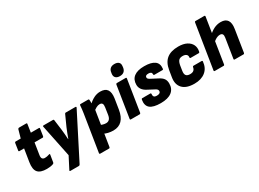

<svg xmlns="http://www.w3.org/2000/svg" viewBox="-36 -1510 3341 2478"><g transform="rotate(-30 1634.5 -270.5)"><path d="M243 12Q147 12 110 -32.5Q73 -77 89 -177L119 -365H51Q36 -365 39 -379L55 -484Q58 -497 69 -497H145L179 -617Q185 -630 196 -630H303Q317 -630 314 -616L296 -497H414Q429 -497 426 -484L410 -379Q407 -365 396 -365H275L248 -193Q242 -157 253.5 -140.5Q265 -124 292 -124Q308 -124 323.5 -127Q339 -130 357 -136Q374 -143 371 -125L354 -20Q352 -8 340 -3Q319 5 294 8.5Q269 12 243 12Z M493 185Q477 185 484 171L573 -2L474 -483Q471 -497 487 -497H625Q638 -497 639 -484L659 -331Q663 -297 666 -261Q669 -225 671 -185H674Q688 -225 702 -260Q716 -295 730 -329L800 -484Q802 -490 806 -493.5Q810 -497 817 -497H960Q966 -497 969.5 -493Q973 -489 970 -483L637 171Q630 185 618 185Z M1234 12Q1196 12 1157.5 3Q1119 -6 1095 -21L1112 -142Q1129 -131 1153 -124Q1177 -117 1199 -117Q1231 -117 1250 -137.5Q1269 -158 1275 -200L1290 -301Q1296 -338 1285.5 -355Q1275 -372 1247 -372Q1223 -372 1195.5 -357.5Q1168 -343 1134 -313L1138 -413Q1195 -464 1240 -486.5Q1285 -509 1335 -509Q1408 -509 1437 -466.5Q1466 -424 1453 -338L1429 -187Q1413 -88 1364.5 -38Q1316 12 1234 12ZM938 185Q923 185 925 171L1011 -370Q1016 -401 1019 -429.5Q1022 -458 1024 -483Q1024 -497 1038 -497H1149Q1162 -497 1163 -484Q1164 -474 1164 -462Q1164 -450 1163.5 -437.5Q1163 -425 1161 -413L1165 -349L1082 171Q1080 185 1068 185Z M1501 0Q1487 0 1489 -14L1563 -484Q1566 -497 1578 -497H1707Q1722 -497 1720 -484L1646 -14Q1643 0 1631 0ZM1658 -554Q1618 -554 1597 -574Q1576 -594 1580 -631L1583 -650Q1587 -686 1609.5 -706Q1632 -726 1672 -726Q1713 -726 1734 -706.5Q1755 -687 1750 -650L1748 -631Q1743 -594 1720.5 -574Q1698 -554 1658 -554Z M1941 12Q1830 12 1783 -27Q1736 -66 1750 -149Q1753 -164 1764 -164H1883Q1896 -164 1895 -149Q1892 -122 1904 -109.5Q1916 -97 1944 -97Q2001 -97 2001 -136Q2001 -149 1993 -158.5Q1985 -168 1964 -179L1864 -232Q1825 -253 1804.5 -283Q1784 -313 1784 -351Q1784 -428 1836.5 -468.5Q1889 -509 1990 -509Q2094 -509 2143.5 -472.5Q2193 -436 2184 -361Q2183 -347 2170 -347H2051Q2038 -347 2039 -361Q2040 -381 2027.5 -390.5Q2015 -400 1990 -400Q1943 -400 1943 -368Q1943 -354 1954.5 -344.5Q1966 -335 1990 -323L2076 -278Q2120 -256 2140.5 -227.5Q2161 -199 2161 -155Q2161 -74 2105 -31Q2049 12 1941 12Z M2443 12Q2324 12 2268.5 -46.5Q2213 -105 2230 -207L2246 -305Q2263 -409 2325 -459Q2387 -509 2498 -509Q2573 -509 2622 -483.5Q2671 -458 2691.5 -415Q2712 -372 2700 -316Q2697 -302 2686 -302H2567Q2552 -302 2554 -316Q2558 -345 2539 -360Q2520 -375 2486 -375Q2446 -375 2427 -354.5Q2408 -334 2399 -285L2388 -214Q2380 -166 2397 -144.5Q2414 -123 2455 -123Q2492 -123 2510 -139Q2528 -155 2532 -182Q2534 -196 2546 -196H2665Q2681 -196 2679 -182Q2670 -88 2607.5 -38Q2545 12 2443 12Z M2751 0Q2737 0 2739 -14L2843 -669Q2845 -683 2857 -683H2986Q3001 -683 2999 -669L2896 -14Q2894 0 2881 0ZM3049 0Q3034 0 3036 -14L3082 -306Q3093 -372 3040 -372Q3022 -372 3003.5 -365.5Q2985 -359 2965 -345.5Q2945 -332 2924 -311L2928 -410Q2979 -461 3028 -485Q3077 -509 3130 -509Q3201 -509 3229.5 -466Q3258 -423 3244 -338L3193 -14Q3190 0 3179 0Z"/></g></svg>

Font: Sofia Sans Black
Style: Italic
Weight: 900
Italic angle: -9°
Version: Version 4.100-B